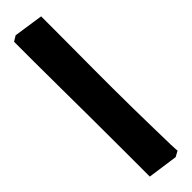

<svg xmlns="http://www.w3.org/2000/svg" viewBox="-0 -95 454 454"><g transform="rotate(45 226.5 131.5)"><path d="M-0.5 177.8 -8.7 164.3 2.3 90.1Q15.8 90.1 43 90.1Q70.2 90.1 104.6 90.3Q138.9 90.6 175.2 90.6Q211.5 90.6 243.1 90.6Q273.5 90.6 307.4 90.1Q341.2 89.5 373.3 89Q412.5 88.4 433.7 87.7Q454.8 87 454.8 86.4L462.6 100.5L451.9 176.3Q405.3 176.3 354.2 176.3Q303.1 176.3 251.5 176.6Q199.9 176.8 152.5 177.3Q105 177.8 65.5 177.8Q26 177.8 -0.5 177.8Z"/></g></svg>

Font: Alegreya
Style: Regular
Weight: 400
Designer: Juan Pablo del Peral
Foundry: Huerta Tipografica
Version: Version 2.009